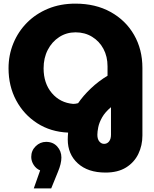

<svg xmlns="http://www.w3.org/2000/svg" viewBox="-20 -733 847 1057"><path d="M561 217Q464 217 408.5 166.5Q353 116 353 35Q353 27 353.5 17Q354 7 355 -3Q259 -7 185 -54.5Q111 -102 69 -180.5Q27 -259 27 -357Q27 -430 53.5 -494.5Q80 -559 128.5 -608Q177 -657 244.5 -685Q312 -713 395 -713Q506 -713 589 -667Q672 -621 718 -541Q764 -461 764 -359V13Q764 68 741.5 114.5Q719 161 674 189Q629 217 561 217ZM383 -161Q396 -161 410 -165Q438 -206 480 -246Q522 -286 572 -316V-368Q572 -422 549.5 -464Q527 -506 487 -530.5Q447 -555 396 -555Q346 -555 306 -529Q266 -503 243 -458.5Q220 -414 220 -357Q220 -274 265.5 -220.5Q311 -167 383 -161ZM553 59Q570 59 580.5 45.5Q591 32 591 9V-143Q558 -115 542 -86.5Q526 -58 521 -33Q516 -8 516 9Q516 33 527 46Q538 59 553 59ZM166 304 201 205Q179 196 165.5 175Q152 154 152 131Q152 96 176.5 72Q201 48 234 48Q272 48 295 73.5Q318 99 318 134Q318 168 299 213L262 304Z"/></svg>

Font: MuseoModerno ExtraBold
Style: Regular
Weight: 800
Designer: Pablo Cosgaya, Héctor Gatti, Marcela Romero, and the Authors of The MuseoModerno Project.
Foundry: Omnibus-Type Team
Version: Version 1.001